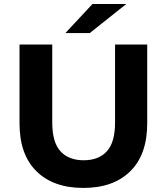

<svg xmlns="http://www.w3.org/2000/svg" viewBox="-20 -921 828 953"><path d="M393.8 11.8Q244.9 11.8 160.9 -71Q76.9 -153.8 76.9 -308.4V-700H239.3V-313.6Q239.3 -214.2 280.4 -169.9Q321.5 -125.5 395.2 -125.5Q469.3 -125.5 510.2 -169.9Q551.1 -214.2 551.1 -313.6V-700H710.7V-308.4Q710.7 -153.8 626.7 -71Q542.7 11.8 393.8 11.8ZM304.7 -757 439.1 -901.3H607L425.7 -757Z"/></svg>

Font: Montserrat Thin
Style: Regular
Weight: 100
Designer: Julieta Ulanovsky
Foundry: Julieta Ulanovsky
Version: Version 9.000